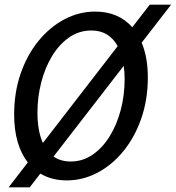

<svg xmlns="http://www.w3.org/2000/svg" viewBox="-20 -764 758 828"><path d="M268 14Q203 14 154 -15.5L108 44H17L100 -63.5Q71.5 -99.5 56.2 -151.8Q41 -204 41 -270Q41 -365.5 69 -446.5Q97 -527.5 146 -587.5Q195 -647.5 258 -680.8Q321 -714 390.5 -714Q490.5 -714 550.5 -646.5L626 -744H718L591 -580Q617.5 -516.5 617.5 -430Q617.5 -334 589.2 -253Q561 -172 512 -112Q463 -52 400 -19Q337 14 268 14ZM141.5 -277.5Q141.5 -240.5 147.2 -207.2Q153 -174 165 -147.5L487.5 -565Q470.5 -596.5 442.2 -614.5Q414 -632.5 374 -632.5Q321.5 -632.5 278.8 -603Q236 -573.5 205.2 -523.2Q174.5 -473 158 -409.5Q141.5 -346 141.5 -277.5ZM284.5 -67.5Q336.5 -67.5 379.2 -96.8Q422 -126 453 -176.2Q484 -226.5 500.8 -290.2Q517.5 -354 517.5 -422.5Q517.5 -453 513.5 -480L211 -89Q242 -67.5 284.5 -67.5Z"/></svg>

Font: Cabin Condensed
Style: Italic
Weight: 400
Width: 3
Italic angle: -10°
Designer: Pablo Impallari
Foundry: Pablo Impallari. http://www.impallari.com Igino Marini. http://www.ikern.com
Version: Version 3.001; ttfautohint (v1.8.3)